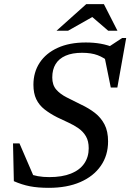

<svg xmlns="http://www.w3.org/2000/svg" viewBox="-20 -891 626 922"><path d="M508.5 -590Q479.5 -614.5 448.8 -626Q418 -637.5 374 -637.5Q327 -637.5 295 -623.5Q263 -609.5 247 -583.2Q231 -557 231 -519Q231 -483 249.8 -461.2Q268.5 -439.5 300 -423.5Q331.5 -407.5 369 -389Q406.5 -371.5 435.8 -348.8Q465 -326 482 -293.2Q499 -260.5 499 -212Q499 -145 464.2 -94.8Q429.5 -44.5 365.8 -16.8Q302 11 214.5 11Q162 11 123.5 3.5Q85 -4 46.5 -21L42.5 -202.5H73.5L150.5 -24L110 -60Q136.5 -49.5 161.8 -45Q187 -40.5 216.5 -40.5Q278.5 -40.5 320.8 -57.5Q363 -74.5 384.5 -105.8Q406 -137 406 -179Q406 -213.5 392.8 -236.2Q379.5 -259 357.5 -274.5Q335.5 -290 308.8 -302.2Q282 -314.5 255 -327.5Q219.5 -345.5 193.8 -365.8Q168 -386 154.2 -414.5Q140.5 -443 140.5 -484Q140.5 -544 170.5 -589.8Q200.5 -635.5 256.8 -661.2Q313 -687 392 -687Q430 -687 463 -681.2Q496 -675.5 531.5 -661L497.5 -663L566.5 -708.5H586L543.5 -470.5H512L478 -638ZM251.5 -743.5 394 -871H479L544 -743.5H499.5L416.5 -815H433.5L307 -743.5Z"/></svg>

Font: Newsreader 16pt 16pt Medium
Style: Italic
Weight: 500
Italic angle: -17°
Version: Version 1.003